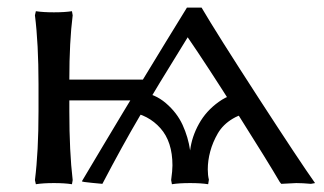

<svg xmlns="http://www.w3.org/2000/svg" viewBox="-20 -469 843 499"><path d="M360.8 -262.2 333 -208H160.2V-180.2Q160.2 -74.2 168.9 -1L167 9.8Q148.4 6.8 120.1 6.8Q91.8 6.8 73.2 9.8L70.8 -1Q80.1 -74.7 80.1 -180.2V-250Q80.1 -355.5 70.8 -429.2L73.2 -439.9Q91.8 -437 120.1 -437Q148.4 -437 167 -439.9L168.9 -429.2Q160.2 -360.8 160.2 -262.2ZM710.9 8.8 707 3.9Q677.7 -46.4 596.7 -174.6Q515.6 -302.7 467.8 -372.1Q386.2 -240.2 342.5 -166Q298.8 -91.8 246.1 8.8L219.7 6.3Q192.9 3.9 192.9 2Q198.2 -7.3 247.6 -89.8Q296.9 -172.4 355 -268.1Q413.1 -363.8 465.8 -449.2H503.9Q542.5 -383.3 651.4 -215.3Q760.3 -47.4 798.8 6.8L788.1 8.8Q766.1 6.8 750 6.8ZM621.1 -228 644 -176.8Q610.4 -175.8 585 -160.6Q559.6 -145.5 546.1 -122.3Q532.7 -99.1 526.4 -75.4Q520 -51.8 520 -28.8Q520 -13.7 522.9 -2L521 9.8Q502.9 6.8 474.1 6.8Q445.3 6.8 426.8 9.8L424.8 -1Q428.2 -25.9 428.2 -39.1Q428.2 -100.6 397 -135.7Q365.7 -170.9 316.9 -178.2L346.2 -229Q382.3 -225.6 411.1 -200.9Q439.9 -176.3 454.6 -144.3Q469.2 -112.3 474.1 -78.1Q478.5 -113.8 497.1 -147.2Q515.6 -180.7 548.6 -204.3Q581.5 -228 621.1 -228Z"/></svg>

Font: Linear Smooth Low Contrast
Style: Regular
Weight: 500
Designer: Philipp H. Poll, Flanker
Foundry: Philipp H. Poll, reworked by Flanker
Version: Version 1.010 | FøM Fix